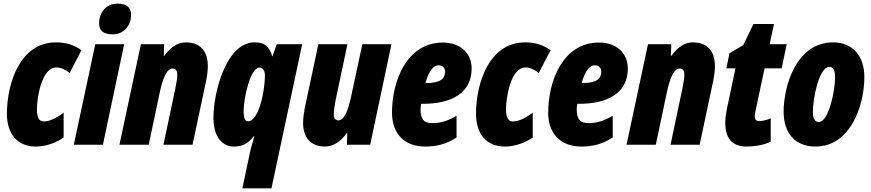

<svg xmlns="http://www.w3.org/2000/svg" viewBox="-20 -796 4791 1056"><path d="M177 10C234 10 294 -13 330 -40V-176C287 -144 250 -128 220 -128C195 -128 183 -151 183 -195C183 -259 209 -425 290 -425C314 -425 343 -412 363 -394L428 -520C387 -549 343 -563 288 -563C89 -563 18 -336 18 -170C18 -60 75 10 177 10Z M599 -607C660 -607 701 -654 701 -715C701 -756 674 -776 627 -776C555 -776 525 -717 525 -668C525 -627 550 -607 599 -607ZM386 0H546L663 -553H504Z M637 0H798L858 -285C874 -359 895 -419 930 -419C948 -419 955 -406 955 -384C955 -366 950 -337 944 -308L879 0H1039L1114 -353C1121 -388 1123 -413 1123 -433C1123 -533 1062 -563 1003 -563C956 -563 916 -535 884 -489H881L883 -553H755Z M1355 42 1313 240H1473L1642 -553H1502L1479 -487H1477C1461 -541 1435 -563 1380 -563C1226 -563 1154 -292 1154 -148C1154 -48 1199 10 1266 10C1310 10 1342 -3 1376 -47H1379C1368 -11 1359 25 1355 42ZM1344 -129C1328 -129 1320 -147 1320 -184C1320 -261 1358 -424 1406 -424C1426 -424 1437 -408 1437 -381C1437 -294 1403 -129 1344 -129Z M1767 10C1815 10 1855 -19 1887 -64H1890L1888 0H2016L2133 -553H1973L1912 -269C1896 -194 1875 -134 1841 -134C1822 -134 1816 -147 1816 -169C1816 -187 1820 -216 1826 -246L1891 -553H1731L1656 -201C1651 -172 1647 -143 1647 -120C1647 -40 1689 10 1767 10Z M2318 10C2376 10 2432 -1 2491 -40V-159C2436 -128 2403 -119 2355 -119C2314 -119 2293 -138 2293 -193C2293 -202 2294 -214 2296 -225H2306C2464 -225 2574 -285 2574 -419C2574 -506 2509 -562 2416 -562C2216 -562 2136 -349 2136 -176C2136 -60 2205 10 2318 10ZM2322 -339H2320C2339 -408 2365 -437 2393 -437C2413 -437 2428 -423 2428 -403C2428 -366 2407 -339 2322 -339Z M2757 10C2814 10 2874 -13 2910 -40V-176C2867 -144 2830 -128 2800 -128C2775 -128 2763 -151 2763 -195C2763 -259 2789 -425 2870 -425C2894 -425 2923 -412 2943 -394L3008 -520C2967 -549 2923 -563 2868 -563C2669 -563 2598 -336 2598 -170C2598 -60 2655 10 2757 10Z M3177 10C3235 10 3291 -1 3350 -40V-159C3295 -128 3262 -119 3214 -119C3173 -119 3152 -138 3152 -193C3152 -202 3153 -214 3155 -225H3165C3323 -225 3433 -285 3433 -419C3433 -506 3368 -562 3275 -562C3075 -562 2995 -349 2995 -176C2995 -60 3064 10 3177 10ZM3181 -339H3179C3198 -408 3224 -437 3252 -437C3272 -437 3287 -423 3287 -403C3287 -366 3266 -339 3181 -339Z M3426 0H3587L3647 -285C3663 -359 3684 -419 3719 -419C3737 -419 3744 -406 3744 -384C3744 -366 3739 -337 3733 -308L3668 0H3828L3903 -353C3910 -388 3912 -413 3912 -433C3912 -533 3851 -563 3792 -563C3745 -563 3705 -535 3673 -489H3670L3672 -553H3544Z M4086 10C4123 10 4182 3 4219 -17V-145C4194 -134 4168 -130 4158 -130C4138 -130 4131 -138 4131 -158C4131 -165 4133 -175 4135 -184L4185 -420H4279L4307 -553H4213L4237 -664H4124L4068 -548L3992 -503L3975 -420H4025L3980 -207C3972 -169 3969 -143 3969 -119C3969 -45 3999 10 4086 10Z M4465 10C4658 10 4734 -216 4734 -372C4734 -488 4670 -563 4562 -563C4361 -563 4290 -326 4290 -181C4290 -62 4355 10 4465 10ZM4484 -125C4461 -125 4451 -145 4451 -180C4451 -261 4486 -428 4541 -428C4564 -428 4573 -409 4573 -372C4573 -292 4536 -125 4484 -125Z"/></svg>

Font: Noto Sans ExtraCondensed Black
Style: Italic
Weight: 900
Width: 2
Italic angle: -12°
Designer: Monotype Design Team
Foundry: Monotype Imaging Inc.
Version: Version 2.013